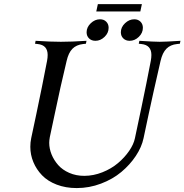

<svg xmlns="http://www.w3.org/2000/svg" viewBox="-20 -936 920 958"><path d="M721.7 -366.2 696.3 -246.6Q687 -202.1 657.7 -158Q628.4 -113.8 585.4 -77.9Q542.5 -42 483.9 -19.8Q425.3 2.4 362.8 2.4Q307.6 2.4 262.7 -14.9Q217.8 -32.2 189.7 -61.5Q161.6 -90.8 146.5 -127.2Q131.3 -163.6 131.3 -203.6Q131.3 -225.6 135.7 -246.6L161.1 -366.2Q190.9 -507.3 214.8 -632.3Q217.8 -648.4 217.8 -661.6Q217.8 -711.4 168 -716.3L154.8 -717.8L157.7 -732.4Q231.4 -727.5 283.7 -727.5Q336.4 -727.5 411.6 -732.4L408.7 -717.8L394.5 -716.3Q360.8 -712.4 341.3 -692.6Q321.8 -672.9 312.5 -632.3Q281.7 -504.4 252.9 -366.2L228.5 -251.5Q225.6 -235.4 225.6 -223.6Q225.6 -194.3 237.3 -165.5Q249 -136.7 270.3 -112.5Q291.5 -88.4 325.4 -73.5Q359.4 -58.6 400.4 -58.6Q446.3 -58.6 491 -76.4Q535.6 -94.2 568.6 -122.1Q601.6 -149.9 624.3 -182.9Q647 -215.8 653.3 -246.6L686.5 -403.8Q711.4 -522.5 732.4 -632.3Q735.4 -648.4 735.4 -661.6Q735.4 -711.4 685.5 -716.3L672.4 -717.8L675.3 -732.4Q749 -727.5 776.9 -727.5Q805.2 -727.5 880.4 -732.4L877.4 -717.8L863.3 -716.3Q830.1 -712.9 810.3 -692.9Q790.5 -672.9 781.2 -632.3Q740.7 -456.1 721.7 -366.2ZM479 -839.8Q498 -839.8 510 -827.9Q522 -815.9 522 -797.4Q522 -771.5 501.7 -752Q481.4 -732.4 456.1 -732.4Q436.5 -732.4 424.3 -744.4Q412.1 -756.3 412.1 -774.9Q412.1 -800.3 432.9 -820.1Q453.6 -839.8 479 -839.8ZM649.9 -839.8Q668.9 -839.8 680.9 -827.9Q692.9 -815.9 692.9 -797.4Q692.9 -771.5 672.6 -752Q652.3 -732.4 627 -732.4Q607.4 -732.4 595.2 -744.4Q583 -756.3 583 -774.9Q583 -800.3 603.8 -820.1Q624.5 -839.8 649.9 -839.8ZM688 -915.5 680.2 -878.9H460.4L468.3 -915.5Z"/></svg>

Font: Flanker
Style: Italic
Weight: 400
Italic angle: -12°
Designer: Flanker
Version: Version 2.027